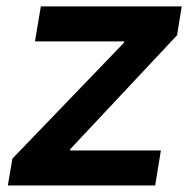

<svg xmlns="http://www.w3.org/2000/svg" viewBox="-20 -565 583 585"><path d="M3.9 0H452.8L470.2 -106.5H193.2L194.6 -111.2L519.5 -457.7L533.7 -545.5H104.4L86.6 -438.9H358.7L357.2 -434.3L17.8 -81.7Z"/></svg>

Font: TID UI Semi Bold
Style: Italic
Weight: 600
Italic angle: -9.39999°
Designer: The TID Project Authors
Foundry: Bakken & Bæck
Version: Version 1.001;hotconv 1.0.109;makeotfexe 2.5.65596